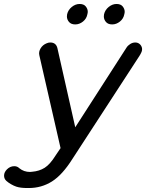

<svg xmlns="http://www.w3.org/2000/svg" viewBox="-73 -747 735 967"><path d="M-41 164Q-53 153 -52.5 136.5Q-52 120 -38 106Q-22 90 -1 90Q14 90 24 100Q47 119 78 119Q83 119 89 118Q125 115 152 98Q179 81 207 36L232 -1Q205 -119 178.5 -235Q152 -351 125 -469Q121 -486 131.5 -503.5Q142 -521 162 -529Q167 -531 171 -532Q175 -533 180 -533Q209 -533 216 -505L306 -106L564 -507Q571 -518 583 -525.5Q595 -533 608 -533Q621 -533 630 -525.5Q639 -518 642 -506Q644 -495 639.5 -484.5Q635 -474 629 -465L292 53Q241 134 188.5 167Q136 200 72 200Q68 200 64 200Q30 200 9 193Q-3 189 -17 181Q-31 173 -41 164ZM306 -624Q285 -624 274.5 -636.5Q264 -649 264 -664Q264 -670 265 -675Q270 -697 288.5 -712Q307 -727 328 -727Q349 -727 359 -714.5Q369 -702 369 -688Q369 -682 367 -675Q363 -653 345 -638.5Q327 -624 306 -624ZM492 -624Q471 -624 460.5 -636.5Q450 -649 450 -664Q450 -670 451 -675Q456 -697 474.5 -712Q493 -727 514 -727Q535 -727 545 -714.5Q555 -702 555 -688Q555 -682 553 -675Q549 -653 531 -638.5Q513 -624 492 -624Z"/></svg>

Font: Sepalumica Med
Style: Italic
Weight: 500
Italic angle: -12°
Designer: Julieta Ulanovsky
Foundry: Julieta Ulanovsky
Version: Version 7.200